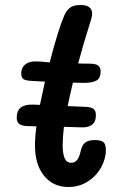

<svg xmlns="http://www.w3.org/2000/svg" viewBox="-20 -750 497 769"><path d="M404 -149Q404 -114 385 -79.5Q366 -45 331.5 -23Q297 -1 254 -1Q193 -1 156.5 -46Q120 -91 120 -168Q120 -201 126 -244L89 -245Q66 -246 56.5 -254Q47 -262 47 -279Q47 -333 111 -331L140 -330L160 -423L107 -426Q83 -427 74 -433Q65 -439 65 -456Q65 -478 80 -491Q95 -504 121 -504Q136 -504 153.5 -502.5Q171 -501 179 -500Q213 -631 237 -687Q245 -706 259 -718Q273 -730 302 -730Q349 -730 349 -695Q349 -687 346 -676Q311 -564 293 -496Q307 -495 343 -495Q366 -494 374.5 -486.5Q383 -479 383 -463Q383 -437 366.5 -427.5Q350 -418 315 -418Q291 -418 272 -419Q260 -369 251 -325L324 -322Q346 -321 355 -313.5Q364 -306 364 -289Q364 -261 347.5 -249.5Q331 -238 303 -240L236 -242Q231 -197 231 -169Q231 -134 239 -116Q247 -98 266 -98Q280 -98 289 -109.5Q298 -121 304 -148Q309 -170 322 -179.5Q335 -189 360 -189Q385 -189 394.5 -180.5Q404 -172 404 -149Z"/></svg>

Font: Mali SemiBold
Style: Italic
Weight: 600
Italic angle: -10°
Version: Version 1.000; ttfautohint (v1.6)